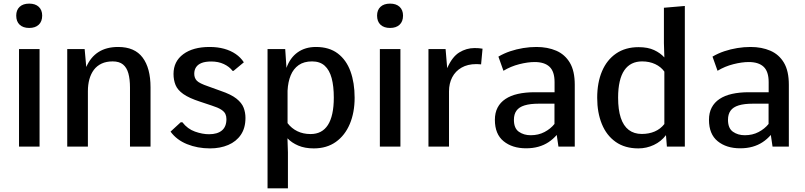

<svg xmlns="http://www.w3.org/2000/svg" viewBox="-20 -794 4361 1040"><path d="M83 0V-528.3H194.3V0ZM138.2 -642.6Q105 -642.6 86.4 -660.2Q67.9 -677.7 67.9 -709.5Q67.9 -739.7 86.4 -757.1Q105 -774.4 138.2 -774.4Q171.4 -774.4 189.9 -757.1Q208.5 -739.7 208.5 -709.5Q208.5 -677.7 189.9 -660.2Q171.4 -642.6 138.2 -642.6Z M344.2 0V-528.3H438.5L447.3 -431.2Q470.7 -484.9 513.7 -512.2Q556.6 -539.6 620.1 -539.6Q709.5 -539.6 752.4 -482.4Q795.4 -425.3 795.4 -320.8V0H684.1V-319.8Q684.1 -365.2 675.3 -396.7Q666.5 -428.2 646.2 -444.8Q626 -461.4 590.3 -461.4Q555.7 -461.4 530.3 -449.5Q504.9 -437.5 488.5 -415.8Q472.2 -394 464.1 -364.5Q456.1 -335 456.1 -300.3V0Z M1117.7 9.8Q1049.8 9.8 993.2 -13.2Q936.5 -36.1 903.8 -81.1L959 -131.8H967.8Q996.1 -95.2 1036.4 -81.1Q1076.7 -66.9 1112.3 -66.9Q1157.7 -66.9 1182.1 -87.4Q1206.5 -107.9 1206.5 -148.9Q1206.5 -164.1 1200.9 -176.5Q1195.3 -189 1178.2 -200.2Q1161.1 -211.4 1127 -222.2L1064 -243.2Q1003.9 -262.7 972.9 -284.7Q941.9 -306.6 930.9 -333.5Q919.9 -360.4 919.9 -393.6Q919.9 -461.4 972.7 -500.5Q1025.4 -539.6 1115.2 -539.6Q1158.7 -539.6 1194.1 -529.8Q1229.5 -520 1256.6 -501.5Q1283.7 -482.9 1300.8 -456.5L1245.1 -410.2H1239.7Q1222.2 -433.1 1192.4 -447Q1162.6 -460.9 1124.5 -460.9Q1092.3 -460.9 1072 -452.9Q1051.8 -444.8 1042 -429.9Q1032.2 -415 1032.2 -394.5Q1032.2 -371.6 1046.1 -356.9Q1060.1 -342.3 1107.9 -326.2L1175.3 -301.8Q1231.9 -282.7 1260.7 -259.8Q1289.6 -236.8 1299.6 -210.7Q1309.6 -184.6 1309.6 -155.3Q1309.6 -100.6 1284.7 -64Q1259.8 -27.3 1216.3 -8.8Q1172.9 9.8 1117.7 9.8Z M1429.2 226.1V-528.3H1524.9L1531.7 -426.3Q1551.3 -481.4 1592.3 -510.5Q1633.3 -539.6 1691.4 -539.6Q1763.2 -539.6 1809.6 -504.4Q1856 -469.2 1878.4 -407.5Q1900.9 -345.7 1900.9 -264.6Q1900.9 -184.6 1874.8 -122.6Q1848.6 -60.5 1799.3 -25.4Q1750 9.8 1679.7 9.8Q1631.3 9.8 1595.7 -5.4Q1560.1 -20.5 1537.1 -44.9L1539.6 31.2V226.1ZM1662.1 -67.9Q1693.4 -67.9 1716.8 -80.1Q1740.2 -92.3 1756.1 -116.9Q1772 -141.6 1780 -178.7Q1788.1 -215.8 1788.1 -265.6Q1788.1 -327.1 1776.4 -370.8Q1764.6 -414.6 1738.8 -438Q1712.9 -461.4 1670.4 -461.4Q1626.5 -461.4 1597.9 -441.4Q1569.3 -421.4 1554.7 -386Q1540 -350.6 1537.6 -302.7V-127Q1559.1 -98.6 1590.6 -83.3Q1622.1 -67.9 1662.1 -67.9Z M2037.6 0V-528.3H2148.9V0ZM2092.8 -642.6Q2059.6 -642.6 2041 -660.2Q2022.5 -677.7 2022.5 -709.5Q2022.5 -739.7 2041 -757.1Q2059.6 -774.4 2092.8 -774.4Q2126 -774.4 2144.5 -757.1Q2163.1 -739.7 2163.1 -709.5Q2163.1 -677.7 2144.5 -660.2Q2126 -642.6 2092.8 -642.6Z M2300.8 0V-528.3H2393.6L2402.3 -424.8Q2429.2 -486.3 2467.8 -510Q2506.3 -533.7 2550.3 -533.7Q2562 -533.7 2572.5 -533Q2583 -532.2 2593.8 -530.3L2585.9 -445.3Q2579.1 -445.8 2572.5 -446.3Q2565.9 -446.8 2560.1 -446.8Q2513.2 -446.8 2480 -427.7Q2446.8 -408.7 2429.4 -375.2Q2412.1 -341.8 2412.1 -299.3V0Z M2829.6 9.3Q2754.9 9.3 2707.8 -29.1Q2660.6 -67.4 2660.6 -145Q2660.6 -183.1 2675.3 -211.2Q2689.9 -239.3 2717.8 -257.8Q2745.6 -276.4 2785.6 -285.4Q2825.7 -294.4 2876.5 -294.4H2983.9V-349.1Q2983.9 -406.7 2956.5 -432.4Q2929.2 -458 2876 -458Q2838.9 -458 2792.7 -446.3Q2746.6 -434.6 2707 -410.6L2679.7 -487.3Q2709.5 -504.9 2743.7 -516.4Q2777.8 -527.8 2814 -533.7Q2850.1 -539.6 2885.7 -539.6Q2946.3 -539.6 2993.2 -519.3Q3040 -499 3066.7 -454.3Q3093.3 -409.7 3093.3 -335V0H3004.9L2995.6 -63Q2975.6 -40 2951.2 -23.9Q2926.8 -7.8 2896.7 0.7Q2866.7 9.3 2829.6 9.3ZM2854.5 -61.5Q2896.5 -61.5 2929.4 -78.9Q2962.4 -96.2 2983.4 -122.6V-232.4H2898.9Q2851.1 -232.4 2821.3 -223.1Q2791.5 -213.9 2777.6 -194.6Q2763.7 -175.3 2763.7 -145Q2763.7 -99.1 2790.5 -80.3Q2817.4 -61.5 2854.5 -61.5Z M3438 9.8Q3364.7 9.8 3314.9 -25.4Q3265.1 -60.5 3240 -122.3Q3214.8 -184.1 3214.8 -264.2Q3214.8 -346.7 3241 -408.2Q3267.1 -469.7 3317.4 -504.2Q3367.7 -538.6 3439 -538.6Q3489.3 -538.6 3523.2 -522.7Q3557.1 -506.8 3578.6 -482.9L3576.2 -561V-752L3689.5 -761.7V0H3592.3L3587.4 -62Q3561 -27.3 3521.5 -8.8Q3481.9 9.8 3438 9.8ZM3456.5 -68.4Q3495.1 -68.4 3526.4 -81.8Q3557.6 -95.2 3578.6 -122.1V-406.2Q3560.1 -432.1 3528.8 -446.8Q3497.6 -461.4 3458 -461.4Q3426.8 -461.4 3402.6 -449.5Q3378.4 -437.5 3361.8 -413.3Q3345.2 -389.2 3336.7 -352.1Q3328.1 -314.9 3328.1 -265.1Q3328.1 -199.7 3342.5 -156Q3356.9 -112.3 3385.7 -90.3Q3414.6 -68.4 3456.5 -68.4Z M3989.3 9.3Q3914.6 9.3 3867.4 -29.1Q3820.3 -67.4 3820.3 -145Q3820.3 -183.1 3835 -211.2Q3849.6 -239.3 3877.4 -257.8Q3905.3 -276.4 3945.3 -285.4Q3985.4 -294.4 4036.1 -294.4H4143.6V-349.1Q4143.6 -406.7 4116.2 -432.4Q4088.9 -458 4035.6 -458Q3998.5 -458 3952.4 -446.3Q3906.2 -434.6 3866.7 -410.6L3839.4 -487.3Q3869.1 -504.9 3903.3 -516.4Q3937.5 -527.8 3973.6 -533.7Q4009.8 -539.6 4045.4 -539.6Q4106 -539.6 4152.8 -519.3Q4199.7 -499 4226.3 -454.3Q4252.9 -409.7 4252.9 -335V0H4164.6L4155.3 -63Q4135.3 -40 4110.8 -23.9Q4086.4 -7.8 4056.4 0.7Q4026.4 9.3 3989.3 9.3ZM4014.2 -61.5Q4056.2 -61.5 4089.1 -78.9Q4122.1 -96.2 4143.1 -122.6V-232.4H4058.6Q4010.7 -232.4 3981 -223.1Q3951.2 -213.9 3937.3 -194.6Q3923.3 -175.3 3923.3 -145Q3923.3 -99.1 3950.2 -80.3Q3977.1 -61.5 4014.2 -61.5Z"/></svg>

Font: Comme Medium
Style: Regular
Weight: 500
Version: Version 1.000;gftools[0.9.27]